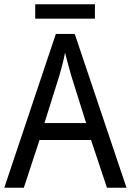

<svg xmlns="http://www.w3.org/2000/svg" viewBox="-20 -874 610 894"><path d="M422 -854H144V-787H422ZM478 0H569L328 -716H240L0 0H91L164 -222H404ZM311 -524 381 -301H187L257 -524C265 -551 276 -592 283 -629C289 -602 305 -547 311 -524Z"/></svg>

Font: Noto Sans Malayalam SemiCondensed
Style: Regular
Weight: 400
Width: 4
Designer: Jelle Bosma - Monotype Design Team
Foundry: Monotype Imaging Inc.
Version: Version 2.104